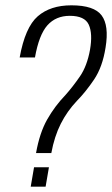

<svg xmlns="http://www.w3.org/2000/svg" viewBox="-20 -700 421 722"><path d="M115.5 -124.5H173Q184.5 -187 208.5 -234.5Q232.5 -282 269.5 -321Q302 -354 333.8 -401Q365.5 -448 377 -521.5Q390.5 -604 362.2 -642Q334 -680 248.5 -680Q169.5 -680 122 -638.8Q74.5 -597.5 54 -484H111.5Q126.5 -569 158.2 -604.8Q190 -640.5 242.5 -640.5Q298.5 -640.5 313.8 -607.2Q329 -574 318.5 -513Q307.5 -452 280.8 -413Q254 -374 226 -342.5Q186 -301 157.5 -250.8Q129 -200.5 115.5 -124.5ZM108 -71 95.5 2H151.5L164 -71Z"/></svg>

Font: Anybody SemiCondensed Light
Style: Italic
Weight: 300
Width: 4
Italic angle: -10°
Version: Version 1.113;gftools[0.9.25]